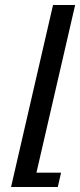

<svg xmlns="http://www.w3.org/2000/svg" viewBox="-20 -544 319 764"><path d="M223 143 210 200H24L191 -524H279L125 143Z"/></svg>

Font: Miedinger
Style: Italic
Weight: 400
Italic angle: -13°
Version: Version 001.000